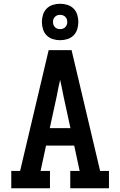

<svg xmlns="http://www.w3.org/2000/svg" viewBox="-20 -1002 640 1022"><path d="M40 0V-92H87L239 -735H361L513 -92H560V0H354V-92H404L375 -227H225L196 -92H246V0ZM245 -320H355L318 -490Q314 -512 309.5 -533.5Q305 -555 300 -577Q295 -555 290.5 -533.5Q286 -512 282 -490ZM300 -788Q280 -788 261 -794Q242 -800 228.5 -813.5Q215 -827 209 -846Q203 -865 203 -885Q203 -905 209 -924Q215 -943 228.5 -956.5Q242 -970 261 -976Q280 -982 300 -982Q320 -982 339 -976Q358 -970 371.5 -956.5Q385 -943 391 -924Q397 -905 397 -885Q397 -865 391 -846Q385 -827 371.5 -813.5Q358 -800 339 -794Q320 -788 300 -788ZM300 -847Q308 -847 315 -849.5Q322 -852 327.5 -857.5Q333 -863 335.5 -870Q338 -877 338 -885Q338 -893 335.5 -900Q333 -907 327.5 -912.5Q322 -918 315 -920.5Q308 -923 300 -923Q292 -923 285 -920.5Q278 -918 272.5 -912.5Q267 -907 264.5 -900Q262 -893 262 -885Q262 -877 264.5 -870Q267 -863 272.5 -857.5Q278 -852 285 -849.5Q292 -847 300 -847Z"/></svg>

Font: Iosevka Etoile Semibold
Style: Regular
Weight: 600
Designer: Belleve Invis
Foundry: Belleve Invis
Version: Version 22.1.2; ttfautohint (v1.8.4)